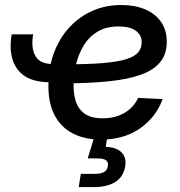

<svg xmlns="http://www.w3.org/2000/svg" viewBox="-20 -554 731 778"><path d="M182.1 -220.7Q89.8 -220.7 51 -272.9Q12.2 -325.2 27.3 -415H114.3Q105 -359.4 123.5 -326.9Q142.1 -294.4 194.8 -294.4ZM389.2 11.7Q323.7 11.7 275.1 -13.2Q226.6 -38.1 200.4 -88.6Q174.3 -139.2 176.3 -215.3Q177.7 -286.1 200.4 -344.5Q223.1 -402.8 263.2 -445.3Q303.2 -487.8 356.2 -510.7Q409.2 -533.7 471.7 -533.7Q525.9 -533.7 567.4 -516.4Q608.9 -499 632.3 -465.6Q655.8 -432.1 655.8 -384.3Q655.8 -335 629.4 -302.5Q603 -270 550.5 -251.2Q498 -232.4 419.4 -224.4Q340.8 -216.3 236.3 -216.3L249 -293.5Q339.8 -293.5 399.2 -298.6Q458.5 -303.7 492.4 -314.5Q526.4 -325.2 540.3 -342.3Q554.2 -359.4 554.2 -382.8Q554.2 -412.6 530 -429.7Q505.9 -446.8 460.9 -446.8Q410.6 -446.8 376 -426.3Q341.3 -405.8 320.1 -371.3Q298.8 -336.9 288.8 -295.4Q278.8 -253.9 278.3 -211.4Q277.3 -174.8 287.1 -143.6Q296.9 -112.3 322.8 -93.5Q348.6 -74.7 396 -74.7Q448.7 -74.7 485.8 -97.4Q522.9 -120.1 539.6 -157.2L639.2 -152.3Q611.8 -78.6 546.9 -33.4Q481.9 11.7 389.2 11.7ZM298.8 204.1 307.6 150.4H365.2Q389.6 150.4 402.1 142.8Q414.6 135.3 417 119.1Q419.9 103.5 409.9 95.7Q399.9 87.9 376 87.9H335.4L369.6 -22.9H418.9L415 0L408.2 41Q451.7 42.5 472.4 63.5Q493.2 84.5 487.3 120.1Q480 163.1 446.8 183.6Q413.6 204.1 359.9 204.1Z"/></svg>

Font: Inter 28pt Medium
Style: Italic
Weight: 500
Italic angle: -9.3988°
Designer: Rasmus Andersson
Foundry: rsms
Version: Version 4.001;git-66647c0bb